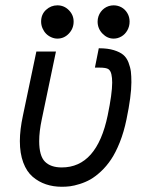

<svg xmlns="http://www.w3.org/2000/svg" viewBox="-20 -695 565 727"><path d="M410.2 -548.8Q386.2 -548.8 367.9 -567.9Q349.6 -586.9 349.6 -613.3Q349.6 -623.5 352.8 -633.1Q356 -642.6 361.6 -650.1Q367.2 -657.7 374.8 -663.3Q382.3 -668.9 391.6 -671.9Q400.9 -674.8 410.2 -674.8Q425.8 -674.8 439.5 -667.5Q453.1 -660.2 461.9 -645.8Q470.7 -631.3 470.7 -613.3Q470.7 -595.2 462.2 -580.1Q453.6 -564.9 439.7 -556.9Q425.8 -548.8 410.2 -548.8ZM258.8 -613.3Q258.8 -586.9 240.7 -567.9Q222.7 -548.8 197.3 -548.8Q185.5 -548.8 174.1 -554Q162.6 -559.1 154.3 -567.6Q146 -576.2 140.9 -588.1Q135.7 -600.1 135.7 -613.3Q135.7 -640.6 154.3 -657.7Q172.9 -674.8 197.3 -674.8Q222.7 -674.8 240.7 -656.5Q258.8 -638.2 258.8 -613.3ZM356 -512.2Q388.2 -512.2 411.1 -505.1Q434.1 -498 446.8 -487.3Q459.5 -476.6 466.6 -458.3Q473.6 -439.9 475.6 -423.6Q477.5 -407.2 477.5 -383.3Q477.5 -332 459 -243.2Q449.2 -195.3 433.6 -156.2Q418 -117.2 400.6 -91.3Q383.3 -65.4 362.3 -45.9Q341.3 -26.4 322.3 -15.6Q303.2 -4.9 282 1.7Q260.7 8.3 245.4 10.3Q230 12.2 213.9 12.2Q181.6 12.2 154.1 2.9Q126.5 -6.3 103.8 -25.6Q81.1 -44.9 68.1 -79.6Q55.2 -114.3 55.2 -160.6Q55.2 -203.6 66.9 -257.8L117.7 -500H191.9L138.2 -243.2Q128.4 -197.3 128.4 -160.6Q128.4 -105 150.1 -83Q171.9 -61 213.9 -61Q346.7 -61 387.7 -257.8Q404.8 -340.3 404.8 -382.3Q404.8 -400.4 401.9 -413.1Q398.9 -427.2 390.6 -433.1Q382.3 -439 356 -439H339.4L354 -512.2Z"/></svg>

Font: Anka/Coder Condensed
Style: Italic
Weight: 400
Width: 4
Italic angle: -12°
Monospace: yes
Version: Version 001.100